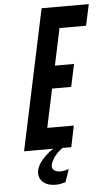

<svg xmlns="http://www.w3.org/2000/svg" viewBox="-61 -774 565 1001"><g transform="rotate(-5 221.5 -273.5)"><path d="M241 0C220 15 204 31 192 50C185 61 180 72 178 83C175 98 180 106 188 112C196 118 208 121 220 121C237 121 251 117 264 112L241 179C218 186 206 188 189 188C124 188 94 148 105 103C112 75 132 50 153 31C164 20 178 9 193 0H40L196 -735H443L419 -624H280L239 -431H339L314 -313H214L171 -111H310L287 0Z"/></g></svg>

Font: League Gothic Italic
Style: Regular
Weight: 400
Designer: Tyler Finck
Foundry: The League of Moveable Type
Version: Version 1.001;PS 001.001;hotconv 1.0.56;makeotf.lib2.0.21325